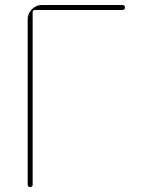

<svg xmlns="http://www.w3.org/2000/svg" viewBox="-20 -750 582 770"><path d="M91 -10V-673Q91 -696 108 -713Q125 -730 148 -730H471Q481 -730 481 -720Q481 -710 471 -710H120Q111 -710 111 -701V-10Q111 0 101 0Q91 0 91 -10Z"/></svg>

Font: Rounded Mplus 1c Thin
Style: Regular
Weight: 250
Version: Version 1.059.20150529